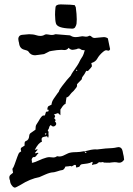

<svg xmlns="http://www.w3.org/2000/svg" viewBox="-20 -856 608 877"><path d="M330.1 -531.2 333.5 -535.6Q331.1 -537.6 330.1 -537.6Q328.1 -537.6 328.1 -534.7Q328.6 -532.2 330.1 -531.2ZM371.1 -157.7Q373 -157.7 376 -160.2L366.2 -164.6Q367.2 -163.1 367.9 -160.4Q368.7 -157.7 371.1 -157.7ZM188 -240.7Q188.5 -240.7 192.9 -245.1L187 -247.1Q185.5 -246.1 184.6 -244.1Q186 -241.7 188 -240.7ZM48.8 1Q42.5 1 36.1 -6.3Q25.9 -18.1 25.9 -31.2Q22.5 -37.6 22.5 -44.9Q22.5 -52.7 28.1 -57.6Q33.7 -62.5 39.6 -66.9L36.6 -84.5Q42.5 -92.3 46.6 -104.7Q50.8 -117.2 59.1 -139.6Q64.9 -156.2 68.8 -159.4Q72.8 -162.6 76.7 -164.6L74.7 -173.8Q74.7 -179.7 77.6 -181.6L92.3 -190.9V-200.7Q92.3 -210 98.6 -211.9Q111.8 -216.3 113.3 -234.4Q113.8 -244.6 121.1 -249L142.1 -263.7Q142.1 -281.2 146.2 -286.9Q150.4 -292.5 156.2 -302.7Q170.4 -328.6 178.2 -328.6L182.1 -328.1Q186 -328.1 187.5 -336.4Q189 -346.7 195.3 -346.7L200.2 -346.2Q200.7 -351.1 203.6 -354L196.3 -355Q196.3 -367.7 202.1 -371.6Q213.4 -376.5 215.3 -377.9Q216.3 -391.6 225.1 -404.5Q233.9 -417.5 242.7 -429.7Q247.6 -435.1 248.5 -437Q251.5 -447.8 263.7 -462.9Q287.1 -494.1 302.7 -509.8Q306.6 -518.1 312.5 -526.9Q338.9 -563.5 344.2 -577.1Q345.7 -581.1 357.9 -600.1Q361.8 -606.9 367.2 -626.5Q352.5 -626.5 346.7 -632.3Q344.7 -634.3 336.4 -634.3Q332.5 -633.3 329.1 -631.3Q315.4 -628.4 311 -628.4Q300.8 -628.9 293.5 -637.7Q286.6 -627.4 273.9 -627.4L260.7 -628.4Q251 -628.4 239.7 -627Q210.4 -623 206.3 -621.6Q202.1 -620.1 197.8 -617.2Q184.6 -609.9 181.2 -608.9Q168.9 -607.4 156.7 -605.5Q144.5 -603.5 140.1 -603.5Q120.1 -603.5 109.9 -620.6Q106.4 -625.5 90.8 -628.9Q69.3 -634.3 66.9 -660.2Q64.5 -667 63.5 -678.7Q63.5 -681.6 64.9 -685.5Q68.8 -695.3 80.1 -696.8Q96.2 -698.7 112.8 -699.7Q131.8 -699.7 145 -695.3Q155.3 -691.9 164.1 -691.9Q175.8 -691.9 185.1 -697.8Q188 -699.2 192.4 -699.2Q196.3 -699.2 201.2 -698.2Q210 -696.3 216.8 -696.3Q223.6 -696.3 228.5 -698.2Q231 -699.7 235.4 -699.7L289.1 -695.3Q299.8 -695.3 303.2 -692.9Q312 -686.5 326.2 -686.5Q334 -686.5 352.1 -689.9L356.9 -690.4L372.6 -688.5Q380.4 -688.5 385.3 -691.4Q387.2 -692.9 389.6 -692.9Q394 -692.9 399.2 -687.7Q404.3 -682.6 412.6 -682.6Q415 -682.6 433.1 -684.6Q451.2 -686.5 454.1 -686.5Q464.4 -686.5 472.7 -680.7Q477.1 -661.1 479.5 -647.5L482.9 -631.8Q481 -624.5 474.6 -624.5Q472.7 -624.5 470.5 -625.5Q468.3 -626.5 465.8 -626.5Q459 -626.5 451.2 -619.6Q433.1 -604.5 423.8 -587.4Q416.5 -573.7 397 -567.9Q399.9 -557.6 399.9 -553.2Q399.4 -550.3 381.3 -531.2Q378.9 -532.7 377 -532.7Q372.6 -532.7 368.7 -522.9Q366.2 -517.6 362.3 -512.7Q354 -503.4 354 -496.6Q354 -493.2 349.6 -489.7Q331.5 -472.2 331.5 -469.7L332 -465.8Q332 -460.4 328.6 -456.1L316.4 -440.9Q304.7 -430.7 301.3 -425.3Q292 -411.6 283.7 -411.1Q281.7 -396 279.3 -381.3Q272.5 -379.4 266.6 -371.3Q260.7 -363.3 255.9 -355.5V-329.6L245.1 -339.4L226.1 -333Q231.9 -328.1 231.9 -325.7Q231.9 -323.2 227.1 -314.5L231 -313.5Q233.4 -309.6 233.4 -306.2Q233.4 -302.2 230.5 -299.3L234.4 -297.9Q236.8 -293.9 236.8 -290Q236.8 -286.1 232.7 -282.2Q228.5 -278.3 223.6 -278.3Q217.8 -278.3 211.4 -285.2Q204.1 -277.3 204.1 -273.4Q204.1 -272.5 204.6 -272Q198.2 -260.7 198.2 -258.8Q198.2 -256.8 202.1 -254.9L201.2 -245.1Q201.2 -238.8 202.1 -235.4Q202.1 -233.4 199.7 -226.1L194.8 -233.9L180.7 -231Q169.9 -229 169.9 -219.7Q169.9 -215.3 171.4 -208.5Q155.3 -203.6 138.7 -170.9Q143.6 -172.4 145.5 -173.1Q147.5 -173.8 148.9 -173.8Q150.9 -173.8 152.3 -172.4Q145.5 -165.5 140.1 -157.7L142.1 -155.3Q147 -156.7 148.9 -157.5Q150.9 -158.2 152.3 -158.2Q154.3 -158.2 155.8 -156.7Q149.9 -150.9 145 -143.6Q140.6 -138.2 136.7 -138.2L133.3 -138.7Q130.4 -138.7 127.4 -134Q124.5 -129.4 124.5 -126Q124.5 -124.5 125 -123.5Q126 -120.6 126 -117.2L125.5 -112.3Q135.3 -112.3 174.3 -130.4Q195.3 -138.2 204.6 -138.2L224.1 -136.7Q231.9 -136.7 237.8 -140.6Q239.7 -142.6 241.7 -142.6Q242.7 -142.6 243.2 -142.1Q247.1 -141.1 251 -141.1Q258.8 -141.1 267.6 -144.5Q279.3 -150.4 291.3 -155.8Q303.2 -161.1 329.6 -161.1Q342.3 -161.1 365.7 -165.5L366.2 -165Q398.9 -173.8 416 -173.8Q420.4 -173.8 423.3 -173.3Q426.3 -173.3 461.9 -177.7Q501.5 -179.2 512.2 -182.6L521.5 -184.1Q536.1 -184.1 540 -166L542.5 -153.3Q545.4 -144.5 546.9 -126.5Q537.6 -112.8 524.9 -112.8L519.5 -113.3Q511.7 -115.2 503.4 -115.2Q498 -115.2 492.2 -114.3Q486.3 -113.3 480 -112.8Q456.5 -112.8 455.6 -113.3Q451.2 -115.7 447.8 -115.7L440.9 -114.3Q438 -114.3 433.6 -115.2Q432.1 -115.2 430.7 -114.3Q421.9 -105.5 413.1 -105.5Q404.3 -104 399.9 -102.1L403.3 -114.7Q402.3 -116.7 400.9 -116.7Q391.1 -110.8 378.7 -109.1Q366.2 -107.4 355 -106Q347.7 -105 344.7 -98.1Q342.8 -93.3 336.4 -92.5Q330.1 -91.8 328.1 -90.8L326.2 -102.1Q324.2 -103 322.3 -103Q319.3 -103 314.2 -99.6Q309.1 -96.2 307.1 -96.2L307.6 -95.2Q304.7 -97.7 300.3 -97.7Q295.9 -96.2 278.8 -95.2Q272.5 -78.6 261.2 -78.6Q257.3 -78.6 241.2 -73.2Q227.1 -68.8 222.7 -68.8Q210 -68.8 187.5 -59.1Q161.1 -46.9 159.7 -46.9Q117.2 -39.1 74.2 -11.7Q51.8 1 48.8 1ZM326.2 -822.8Q330.6 -790 330.6 -767.6Q330.6 -756.3 329.6 -748Q329.1 -741.7 323.2 -731.4Q319.3 -725.1 309.1 -725.1Q305.7 -725.1 301.8 -725.6Q240.7 -727.5 235.4 -749.5Q231.9 -761.2 231.4 -789.1L231.9 -805.2L233.4 -821.3Q233.9 -835.9 256.8 -835.9H257.8Q265.1 -835.4 301.3 -834.5L321.3 -832.5Q326.2 -823.2 326.2 -822.8Z"/></svg>

Font: Kurland
Style: Regular
Weight: 400
Designer: GGBot
Version: 0.22